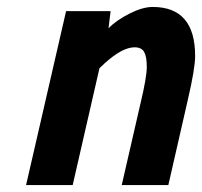

<svg xmlns="http://www.w3.org/2000/svg" viewBox="-20 -532 581 552"><path d="M419 -512Q541 -512 541 -371Q541 -335 520 -245L464 0H330L384 -235Q402 -310 402 -339.5Q402 -369 394.5 -382.5Q387 -396 367 -396Q332 -396 282 -351L266 -336L189 0H55L170 -500H298L292 -451Q315 -474 352.5 -493Q390 -512 419 -512Z"/></svg>

Font: Titillium Web
Style: Bold Italic
Weight: 700
Italic angle: -13°
Version: Version 1.002;PS 57.000;hotconv 1.0.70;makeotf.lib2.5.55311